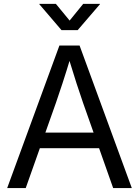

<svg xmlns="http://www.w3.org/2000/svg" viewBox="-20 -960 709 980"><path d="M16.6 0 283.2 -727.5H386.2L652.8 0H557.6L403.8 -435.5Q389.2 -477.5 370.4 -535.2Q351.6 -592.8 323.7 -684.6H345.7Q317.9 -592.3 298.8 -534.2Q279.8 -476.1 265.6 -435.5L111.3 0ZM152.8 -203.6V-283.2H516.6V-203.6ZM265.1 -940.4 335.4 -855 404.8 -940.4H490.2V-938.5L376.5 -806.2H293.9L180.7 -938.5V-940.4Z"/></svg>

Font: Inter 24pt
Style: Regular
Weight: 400
Designer: Rasmus Andersson
Foundry: rsms
Version: Version 4.001;git-66647c0bb